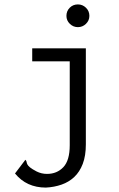

<svg xmlns="http://www.w3.org/2000/svg" viewBox="-20 -676 540 870"><path d="M126 -457H369V-22Q369 30 355 66.5Q341 103 316.5 126Q292 149 259 160.5Q226 172 188 174Q100 174 48 110L95 48Q100 53 100.5 58Q101 63 104 69Q107 75 116 82.5Q125 90 146 101Q168 112 193 112Q238 112 267 81.5Q296 51 296 -18V-398H126ZM296 -641Q311 -656 333 -656Q354 -656 369.5 -641Q385 -626 385 -604Q385 -583 369.5 -568Q354 -553 333 -553Q312 -553 296.5 -568Q281 -583 281 -604Q281 -626 296 -641Z"/></svg>

Font: InconsolataGo
Style: Regular
Weight: 400
Designer: Raph Levien, Kirill Tkachev
Foundry: Cyreal
Version: Version 1.013